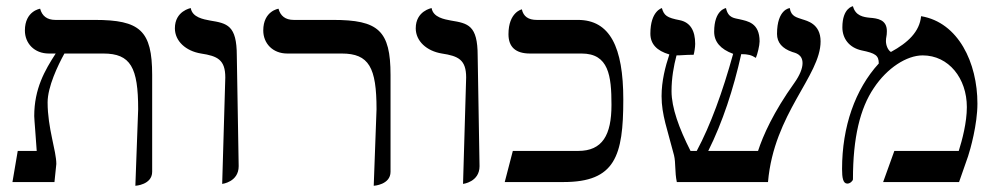

<svg xmlns="http://www.w3.org/2000/svg" viewBox="-20 -585 3209 617"><path d="M415 12C415 12 469 9 469 -33V-344C469 -487 430 -521 284 -521H158C131 -521 115 -534 109 -557C109 -557 60 -550 60 -487C60 -446 90 -413 137 -413H159C124 -359 90 -300 90 -212C90 -202 96 -135 98 -100H37L20 0H155L161 -58C161 -101 133 -173 133 -256C133 -306 166 -375 187 -413H312C400 -413 424 -368 424 -234Z M694 6C694 6 747 0 747 -51L741 -406C741 -504 710 -510 655 -519C634 -523 598 -529 593 -559C593 -559 542 -550 542 -494C542 -453 577 -421 626 -413C679 -405 704 -393 704 -336Z M1181 12C1181 12 1235 9 1235 -33V-344C1235 -487 1196 -521 1050 -521H924C897 -521 881 -534 875 -557C875 -557 826 -550 826 -487C826 -446 856 -413 903 -413H1078C1166 -413 1190 -368 1190 -234Z M1468 6C1468 6 1521 0 1521 -51L1515 -406C1515 -504 1484 -510 1429 -519C1408 -523 1372 -529 1367 -559C1367 -559 1316 -550 1316 -494C1316 -453 1351 -421 1400 -413C1453 -405 1478 -393 1478 -336Z M1945 -248C1945 -151 1916 -100 1838 -100H1628L1602 0H1791C1957 0 1983 -84 1983 -265C1983 -434 1940 -521 1837 -521H1705C1678 -521 1662 -532 1657 -555C1657 -555 1614 -546 1614 -475C1614 -434 1637 -413 1683 -413H1849C1936 -413 1945 -342 1945 -248Z M2617 -452C2617 -509 2573 -518 2558 -523C2542 -529 2522 -531 2518 -559C2518 -559 2477 -556 2477 -476C2477 -448 2494 -429 2526 -418C2535 -415 2559 -411 2559 -382C2559 -365 2550 -343 2533 -319C2465 -224 2432 -149 2416 -100H2256C2302 -192 2337 -299 2362 -411C2384 -411 2395 -408 2409 -399C2414 -410 2421 -439 2421 -452C2421 -512 2382 -517 2357 -523C2341 -527 2320 -526 2313 -559C2313 -559 2275 -554 2275 -483C2275 -451 2295 -427 2336 -412C2302 -289 2263 -182 2219 -100H2199C2162 -173 2138 -239 2138 -292C2138 -334 2145 -373 2154 -407C2171 -407 2182 -409 2209 -409C2211 -415 2214 -433 2214 -444C2214 -487 2198 -513 2165 -520C2123 -528 2114 -535 2107 -559C2107 -559 2070 -550 2070 -477C2070 -444 2090 -422 2131 -410C2118 -371 2106 -325 2106 -276C2106 -216 2125 -168 2146 -86C2152 -61 2148 -33 2155 0H2448C2467 -221 2617 -341 2617 -452Z M2940 -533C2935 -483 2898 -448 2843 -418C2833 -424 2827 -440 2827 -453C2827 -466 2830 -468 2830 -485C2830 -522 2800 -526 2775 -528C2755 -530 2729 -534 2721 -565C2721 -565 2687 -560 2687 -497C2687 -462 2708 -432 2749 -423C2793 -414 2804 -407 2804 -381C2728 -298 2686 -178 2686 -42C2686 -14 2689 5 2703 5C2712 5 2721 -4 2721 -9C2721 -143 2744 -237 2788 -302C2831 -367 2894 -407 2945 -407C3029 -407 3087 -333 3087 -241C3087 -191 3072 -135 3061 -100H2854L2818 0H3062L3091 -83C3098 -104 3121 -185 3121 -252C3121 -383 3060 -513 2940 -533Z"/></svg>

Font: Libertinus Sans
Style: Bold
Weight: 700
Designer: Philipp H. Poll, Khaled Hosny
Foundry: Caleb Maclennan
Version: Version 7.050;RELEASE